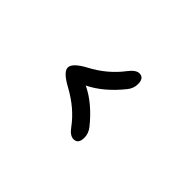

<svg xmlns="http://www.w3.org/2000/svg" viewBox="-55 -466 412 412"><g transform="rotate(45 151.0 -260.0)"><path d="M188 -203.1Q196.8 -191.9 196.8 -179.2Q196.8 -160.2 182.6 -160.2Q171.4 -160.2 160.6 -175.3Q148.4 -191.9 132.3 -205.6Q116.2 -219.2 95.7 -230.5Q64.9 -247.1 64.9 -260.3Q64.9 -273.9 94.7 -290Q134.8 -311 160.6 -345.2Q172.4 -360.4 182.6 -360.4Q196.8 -360.4 196.8 -341.8Q196.8 -328.6 188 -317.9Q156.2 -278.3 119.6 -260.3Q155.8 -243.2 188 -203.1Z"/></g></svg>

Font: Dima Nastaligh Tahriri
Style: regular
Weight: 400
Designer: R.Balvardi
Foundry: Dima Software Group
Version: Version 1.00;November 13, 2018;FontCreator 11.5.0.2427 64-bi